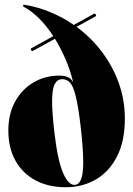

<svg xmlns="http://www.w3.org/2000/svg" viewBox="-20 -775 558 805"><path d="M503.5 -278Q503.5 -183 470.5 -118.8Q437.5 -54.5 381.5 -22.2Q325.5 10 255.5 10Q183 10 128.8 -19Q74.5 -48 44.8 -101.5Q15 -155 15 -228Q15 -297.5 43.5 -349.2Q72 -401 120.5 -429.5Q169 -458 228.5 -458Q250 -458 264.2 -451.8Q278.5 -445.5 287 -429.5Q274 -483 253.8 -529Q233.5 -575 210.5 -612.5L119.5 -562.5Q113.5 -559.5 110.5 -564.5Q106.5 -570.5 113 -573.5L203.5 -623.5Q174 -668 142.8 -698.8Q111.5 -729.5 84.5 -743.5Q76.5 -747.5 76.5 -751Q76.5 -756 86 -754.5Q141 -745 192.5 -723.5Q244 -702 289.5 -670.5L372.5 -716.5Q378.5 -719.5 381.5 -714.5Q385.5 -708.5 379 -705.5L301 -662.5Q361.5 -618 407 -558Q452.5 -498 478 -426.8Q503.5 -355.5 503.5 -278ZM208.5 -216Q222 -101 245 -48.8Q268 3.5 295.5 0Q323 -4 327.8 -63.8Q332.5 -123.5 318 -246Q308 -331 297.2 -373.2Q286.5 -415.5 273 -429.2Q259.5 -443 241 -443Q221 -443 210 -423.2Q199 -403.5 198.5 -354.2Q198 -305 208.5 -216Z"/></svg>

Font: Fraunces 144pt Black
Style: Regular
Weight: 900
Version: Version 1.000;[0bf87f6ff]